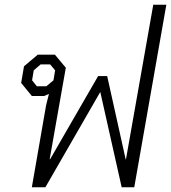

<svg xmlns="http://www.w3.org/2000/svg" viewBox="-20 -788 720 808"><path d="M174 -345 186 -393 166 -384H114L69 -439L81 -509L139 -558H211L257 -503L189 -118H191L393 -468H431L509 -117H510L625 -768H680L545 0H492L402 -401L171 0H114ZM175 -425 205 -450 212 -492 191 -517H151L122 -492L115 -450L135 -425Z"/></svg>

Font: Chakra Petch Light
Style: Italic
Weight: 300
Italic angle: -10°
Designer: Katatrad Aksorn Co.,Ltd.
Foundry: Cadson Demak Co.,Ltd.
Version: Version 1.000; ttfautohint (v1.6)